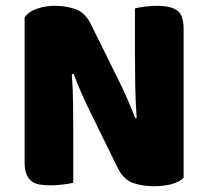

<svg xmlns="http://www.w3.org/2000/svg" viewBox="-20 -635 719 663"><path d="M614 -21Q600 -7 573.5 0.5Q547 8 510 8Q473 8 440 -3Q407 -14 386 -56L287 -258Q272 -289 260 -316.5Q248 -344 234 -380L228 -379Q232 -325 232.5 -269Q233 -213 233 -159V-4Q222 -1 199.5 2Q177 5 155 5Q133 5 116 2Q99 -1 88 -10Q77 -19 71 -34.5Q65 -50 65 -75V-575Q79 -595 108 -605Q137 -615 170 -615Q207 -615 240.5 -603.5Q274 -592 294 -551L394 -349Q409 -318 421 -290.5Q433 -263 447 -227L452 -228Q448 -282 447 -336Q446 -390 446 -444V-606Q457 -609 479.5 -612Q502 -615 524 -615Q568 -615 591 -599.5Q614 -584 614 -535Z"/></svg>

Font: Baloo Tammudu
Style: Regular
Weight: 400
Designer: Omkar Shende and Ek Type
Foundry: Ek Type
Version: Version 1.443;PS 1.000;hotconv 16.6.51;makeotf.lib2.5.65220;